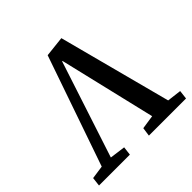

<svg xmlns="http://www.w3.org/2000/svg" viewBox="-179 -876 1042 1042"><g transform="rotate(-45 342.0 -355.0)"><path d="M10 0 16 -51 93 -62 313 -697 431 -710 602 -61 684 -51 678 0H393L400 -50L480 -62L348 -618H345L163 -62L253 -50L247 0Z"/></g></svg>

Font: Literata 18pt Medium
Style: Italic
Weight: 500
Italic angle: -2°
Designer: Latin by Veronika Burian and Jose Scaglione. Greek by Irene Vlachou. Cyrillic by Vera Evstafieva
Foundry: TypeTogether
Version: Version 3.103;gftools[0.9.29]